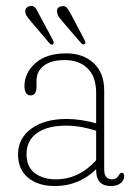

<svg xmlns="http://www.w3.org/2000/svg" viewBox="-20 -614 448 644"><path d="M40.5 -96Q40.5 -150 85 -182.5Q129.5 -215 203.5 -215Q227 -215 253.8 -211Q280.5 -207 302.5 -200V-302.5Q302.5 -356.5 274 -384.5Q245.5 -412.5 197.5 -412.5Q150.5 -412.5 126.5 -393.2Q102.5 -374 102.5 -344V-323.5Q102.5 -294 82.5 -294Q71.5 -294 66.8 -303Q62 -312 62 -325Q62 -369 98.5 -402Q135 -435 203 -435Q258.5 -435 294 -402.5Q329.5 -370 329.5 -310V-45.5Q329.5 -12.5 356 -12.5Q371.5 -12.5 378.5 -26Q383 -34.5 388 -34.5Q396.5 -34.5 396.5 -23.5Q396.5 -9.5 384.8 0.2Q373 10 352 10Q302.5 10 302.5 -43V-46.5Q275.5 -19.5 240.5 -4.8Q205.5 10 164.5 10Q107.5 10 74 -18Q40.5 -46 40.5 -96ZM69 -97Q69 -54 97 -33.2Q125 -12.5 166.5 -12.5Q245 -12.5 302.5 -76.5V-175.5Q279.5 -183 254 -187.8Q228.5 -192.5 200 -192.5Q139.5 -192.5 104.2 -167.8Q69 -143 69 -97ZM113.5 -561.5 157.5 -479.5Q162.5 -470.5 158 -465.5Q152.5 -462 145.5 -469.5L83 -543Q77.5 -549.5 72.2 -556.5Q67 -563.5 65 -571Q63.5 -581 68.2 -586.8Q73 -592.5 80.5 -593.5Q93 -596 99.2 -586.8Q105.5 -577.5 113.5 -561.5ZM220.5 -561.5 263.5 -480Q269 -470 264 -466Q258 -462.5 252 -469.5L189 -542.5Q183.5 -549 178.2 -556.2Q173 -563.5 172 -570.5Q168 -590.5 187 -593Q199 -595.5 205.5 -586.5Q212 -577.5 220.5 -561.5Z"/></svg>

Font: Fraunces 144pt SuperSoft Thin
Style: Regular
Weight: 100
Version: Version 1.000;[0bf87f6ff]